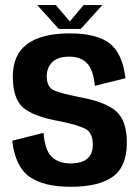

<svg xmlns="http://www.w3.org/2000/svg" viewBox="-20 -731 552 756"><path d="M258 4.5Q154 4.5 97.2 -34.2Q40.5 -73 28 -177L151.5 -208Q157 -137.5 184.8 -112.5Q212.5 -87.5 256 -87.5Q302 -87.5 323.8 -106.2Q345.5 -125 345.5 -161Q345.5 -208.5 316 -223.8Q286.5 -239 216 -253.5Q112 -272 71.2 -307.2Q30.5 -342.5 30.5 -430Q30.5 -516 87.5 -557.8Q144.5 -599.5 254 -599.5Q361 -599.5 411.8 -560Q462.5 -520.5 474 -423L353.5 -393Q347.5 -456 322.8 -482Q298 -508 252 -508Q208.5 -508 186.2 -486.5Q164 -465 164 -431Q164 -386.5 194.8 -374.2Q225.5 -362 293 -348.5Q394.5 -330.5 437 -293.2Q479.5 -256 479.5 -169.5Q479.5 -75 424 -35.2Q368.5 4.5 258 4.5ZM211.5 -617 126.5 -711H200L255 -646.5L309 -711H383L298 -617Z"/></svg>

Font: Anybody SemiBold
Style: Regular
Weight: 600
Designer: Tyler Finck
Foundry: Etcetera Type Company
Version: Version 1.010; ttfautohint (v1.8.3) -l 8 -r 50 -G 200 -x 14 